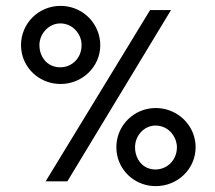

<svg xmlns="http://www.w3.org/2000/svg" viewBox="-20 -678 725 647"><path d="M435.1 -182.1C435.1 -221.2 465.8 -254.9 503.9 -254.9C539.6 -254.9 567.4 -229.5 574.2 -197.3C575.7 -192.4 576.2 -187 576.2 -182.1C576.2 -138.2 543 -106.9 503.9 -106.9C468.8 -106.9 443.8 -130.4 437 -163.1C435.5 -168.9 435.1 -175.3 435.1 -182.1ZM372.1 -182.1C372.1 -172.4 373 -163.6 375 -154.3C387.7 -94.7 440.4 -50.8 504.9 -50.8C579.1 -50.8 639.2 -108.9 639.2 -182.1C639.2 -191.4 638.2 -200.7 636.2 -209.5C623.5 -269 569.3 -314 504.9 -314C431.2 -314 372.1 -254.9 372.1 -182.1ZM112.8 -525.9C112.8 -564.9 145 -599.1 183.1 -599.1C218.8 -599.1 246.6 -573.2 253.4 -541.5C254.4 -536.1 254.9 -531.2 254.9 -525.9C254.9 -481.9 222.2 -451.2 183.1 -451.2C147.5 -451.2 122.1 -474.6 114.7 -507.3C113.8 -513.2 112.8 -519.5 112.8 -525.9ZM50.8 -525.9C50.8 -516.6 51.8 -507.3 53.7 -498.5C66.4 -439 119.6 -395 184.1 -395C257.8 -395 317.9 -453.1 317.9 -525.9C317.9 -535.2 316.9 -544.4 314.9 -553.2C302.2 -613.3 248.5 -658.2 184.1 -658.2C109.9 -658.2 50.8 -599.1 50.8 -525.9ZM207 -66.9 556.2 -644H485.8L133.8 -66.9Z"/></svg>

Font: Tuffy
Style: Regular
Weight: 500
Designer: Thatcher Ulrich, Karoly Barta and Michael Everson
Version: Version 001.270